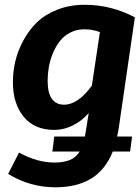

<svg xmlns="http://www.w3.org/2000/svg" viewBox="-20 -566 587 807"><path d="M480 -34.2Q478 -18.1 472.2 7.8H535.2L526.9 70.8H454.1Q422.4 148.9 362.5 185.1Q302.7 221.2 211.9 221.2Q106.4 221.2 14.2 165L60.1 75.2Q135.7 117.2 209 117.2Q246.1 117.2 272.5 106.9Q298.8 96.7 314.9 70.8H200.2L208 7.8H336.9Q336.9 6.8 337.4 4.9Q337.9 2.9 337.9 2L353 -90.8Q324.2 -58.1 286.6 -39.1Q249 -20 208 -20Q125 -20 79.6 -75.2Q34.2 -130.4 34.2 -221.2Q34.2 -264.2 44.2 -307.6Q54.2 -351.1 77.4 -394.5Q100.6 -438 134.3 -471.2Q168 -504.4 220.2 -525.1Q272.5 -545.9 335.9 -545.9Q447.3 -545.9 546.9 -493.2ZM249 -126Q308.1 -126 366.2 -206.1L399.9 -431.2Q369.1 -442.9 334 -442.9Q302.2 -442.9 275.6 -429.2Q249 -415.5 231.7 -393.3Q214.4 -371.1 202.4 -342.3Q190.4 -313.5 185.3 -284.2Q180.2 -254.9 180.2 -226.1Q180.2 -175.3 198.2 -150.6Q216.3 -126 249 -126Z"/></svg>

Font: FiraGO SemiBold
Style: Italic
Weight: 600
Italic angle: -8°
Designer: bBox Type GmbH
Foundry: bBox Type GmbH
Version: Version 1.001;PS 001.001;hotconv 1.0.88;makeotf.lib2.5.64775